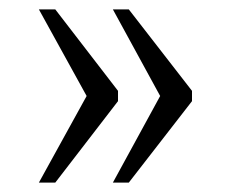

<svg xmlns="http://www.w3.org/2000/svg" viewBox="-20 -475 494 410"><path d="M221 -85H255L390 -259V-281L255 -455H221L322 -270ZM63 -85H98L232 -259V-281L98 -455H63L165 -270Z"/></svg>

Font: Noto Serif Sinhala SemiCondensed Light
Style: Regular
Weight: 300
Width: 4
Designer: Jelle Bosma - Monotype Design Team
Foundry: Monotype Imaging Inc.
Version: Version 2.007